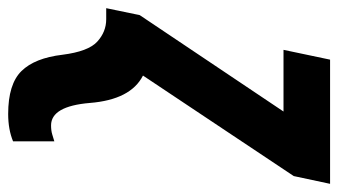

<svg xmlns="http://www.w3.org/2000/svg" viewBox="-240 -389 828 470"><g transform="rotate(90 174.0 -154.0)"><path d="M285 228V127Q278 129 268.5 132Q259 135 246 135Q199 135 191 40Q183 -60 124 -90L370 -459L389 -548H85L61 -434H212L-24 -82L-41 0H-14Q17 0 41 22Q65 44 73 107Q81 175 113 207.5Q145 240 218 240Q256 240 285 228Z"/></g></svg>

Font: Noto Sans UI Condensed ExtraBold
Style: Italic
Weight: 800
Width: 3
Designer: Monotype Design Team
Foundry: Monotype Imaging Inc.
Version: 1.001